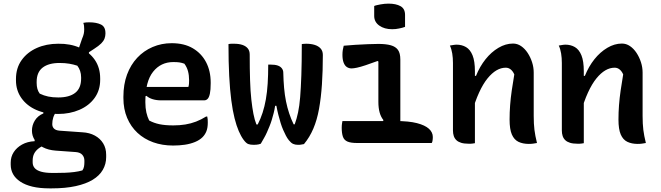

<svg xmlns="http://www.w3.org/2000/svg" viewBox="-20 -788 3640 1058"><path d="M403 -489 432 -574Q439 -590 441.5 -601.5Q444 -613 444 -627Q444 -637 443 -645.5Q442 -654 439 -662Q447 -664 455 -664.5Q463 -665 472 -665Q511 -665 536 -653Q561 -641 561 -606V-602Q561 -589 556 -575.5Q551 -562 537.5 -548.5Q524 -535 499 -519L470 -500V-475ZM301 -547Q368 -548 420.5 -524.5Q473 -501 502.5 -458Q532 -415 532 -356V-348Q532 -291 501.5 -248.5Q471 -206 418 -183Q365 -160 300 -160Q233 -159 180.5 -182Q128 -205 98 -247.5Q68 -290 68 -345V-353Q68 -413 99 -456.5Q130 -500 182.5 -523.5Q235 -547 301 -547ZM308 -441Q248 -441 215 -415.5Q182 -390 182 -337V-331Q182 -313 186 -298.5Q190 -284 199 -272Q222 -261 246 -256Q270 -251 301 -251Q362 -251 394.5 -276.5Q427 -302 427 -355V-362Q427 -381 421.5 -397Q416 -413 406 -426Q385 -433 361.5 -437Q338 -441 308 -441ZM219 -191 291 -173Q279 -158 273.5 -140.5Q268 -123 268 -104Q268 -89 277.5 -79.5Q287 -70 307 -68L434 -59Q473 -57 502.5 -41Q532 -25 548.5 2Q565 29 565 65V78Q565 116 546.5 148Q528 180 491 202.5Q454 225 397.5 237.5Q341 250 265 250H253Q199 250 159 240.5Q119 231 92 213Q65 195 52 171.5Q39 148 39 119V108Q39 76 55.5 50.5Q72 25 101.5 8.5Q131 -8 171 -10V-37L233 9Q208 18 192 30.5Q176 43 168 59Q160 75 160 97V107Q160 125 171 138Q182 151 206.5 158Q231 165 269 165H284Q313 165 338.5 164Q364 163 388.5 160Q413 157 434 151Q441 141 443 129.5Q445 118 445 106V97Q445 78 433.5 65Q422 52 398 50L287 42Q246 39 216.5 23.5Q187 8 171.5 -16Q156 -40 156 -68Q156 -98 172 -124Q188 -150 219 -163Z M926 -550Q995 -550 1042.5 -522Q1090 -494 1115.5 -445.5Q1141 -397 1141 -333V-329Q1141 -292 1136.5 -271.5Q1132 -251 1124 -243Q1116 -235 1105 -235H868Q842 -235 821 -241.5Q800 -248 787 -260L767 -250L770 -309H1018Q1021 -318 1021.5 -328Q1022 -338 1022 -346Q1022 -373 1016 -395.5Q1010 -418 996 -437Q982 -442 969.5 -444Q957 -446 935 -446Q866 -446 823.5 -392.5Q781 -339 781 -230V-223Q781 -193 786.5 -168.5Q792 -144 802 -124Q828 -110 859 -103.5Q890 -97 935 -97Q970 -97 1001 -102Q1032 -107 1060.5 -118Q1089 -129 1116 -146H1122Q1124 -138 1124.5 -130Q1125 -122 1125 -113Q1125 -84 1117.5 -65Q1110 -46 1096 -32Q1080 -16 1054.5 -5.5Q1029 5 998.5 9.5Q968 14 934 14Q874 14 824 -4Q774 -22 737.5 -56Q701 -90 680.5 -138.5Q660 -187 660 -248V-255Q660 -323 680 -377Q700 -431 736 -469.5Q772 -508 821 -529Q870 -550 926 -550Z M1458 -432H1472Q1495 -432 1510 -427Q1525 -422 1533 -411.5Q1541 -401 1541 -388Q1542 -343 1545.5 -303.5Q1549 -264 1556 -229.5Q1563 -195 1573.5 -163.5Q1584 -132 1598 -103H1604Q1615 -133 1622.5 -168.5Q1630 -204 1634 -253Q1638 -302 1640.5 -373Q1643 -444 1643 -545Q1646 -546 1649.5 -546Q1653 -546 1657.5 -546.5Q1662 -547 1667 -547Q1694 -547 1714.5 -540.5Q1735 -534 1747 -520.5Q1759 -507 1759 -485Q1759 -397 1754 -323Q1749 -249 1738 -188Q1727 -127 1706.5 -79Q1686 -31 1655 6Q1651 7 1646.5 7.5Q1642 8 1638 9Q1634 10 1630 10Q1626 10 1621 10Q1607 10 1595.5 5Q1584 0 1572 -15Q1563 -26 1555.5 -40.5Q1548 -55 1540.5 -72Q1533 -89 1526.5 -110Q1520 -131 1514 -154.5Q1508 -178 1503 -205H1496Q1493 -184 1488 -164.5Q1483 -145 1477.5 -127Q1472 -109 1465 -92Q1458 -75 1451 -59Q1444 -43 1435 -27.5Q1426 -12 1417 4Q1412 6 1405.5 7.5Q1399 9 1392 9.5Q1385 10 1377 10Q1359 10 1347.5 5.5Q1336 1 1322 -18Q1308 -37 1295.5 -66Q1283 -95 1272.5 -136.5Q1262 -178 1254.5 -235.5Q1247 -293 1243 -369.5Q1239 -446 1239 -545Q1243 -546 1247.5 -546.5Q1252 -547 1257.5 -547Q1263 -547 1269 -547Q1297 -547 1316 -540.5Q1335 -534 1345.5 -521Q1356 -508 1356 -488Q1356 -407 1358 -345.5Q1360 -284 1365 -239Q1370 -194 1376.5 -160.5Q1383 -127 1393 -102H1400Q1416 -133 1427 -167Q1438 -201 1445 -240.5Q1452 -280 1455 -327.5Q1458 -375 1458 -432Z M2085 -109 2093 -126Q2079 -143 2072 -168Q2065 -193 2065 -227Q2065 -250 2065 -272Q2065 -294 2065 -316.5Q2065 -339 2065 -361Q2065 -383 2065 -405Q2065 -427 2065 -449L2061 -452Q2023 -438 1994.5 -428.5Q1966 -419 1947 -415Q1928 -411 1917 -411Q1903 -411 1891.5 -418.5Q1880 -426 1873.5 -443Q1867 -460 1867 -486Q1867 -500 1869 -513Q1871 -526 1874 -536Q1902 -539 1937.5 -541Q1973 -543 2006.5 -544.5Q2040 -546 2065 -546Q2107 -546 2133.5 -538.5Q2160 -531 2173 -513Q2186 -495 2186 -460Q2186 -423 2186 -387Q2186 -351 2186 -314Q2186 -277 2186 -240Q2186 -203 2186 -166.5Q2186 -130 2186 -94ZM1867 -121H2161Q2233 -121 2277.5 -109.5Q2322 -98 2343.5 -78.5Q2365 -59 2365 -33Q2365 -27 2364.5 -21.5Q2364 -16 2363 -10.5Q2362 -5 2359 0H1948Q1913 0 1894.5 -8Q1876 -16 1869.5 -35Q1863 -54 1863 -84Q1863 -92 1863.5 -98Q1864 -104 1865 -109.5Q1866 -115 1867 -121ZM2042 -755Q2049 -758 2058.5 -760Q2068 -762 2078 -764Q2088 -766 2099.5 -767Q2111 -768 2121 -768Q2162 -768 2187 -754Q2212 -740 2212 -706V-640Q2205 -637 2196.5 -635Q2188 -633 2179 -631Q2170 -629 2160.5 -628Q2151 -627 2141 -627Q2098 -627 2070 -647Q2042 -667 2042 -700Z M2939 0Q2928 2 2917.5 3.5Q2907 5 2894 5Q2861 5 2837 -6.5Q2813 -18 2800.5 -47Q2788 -76 2788 -129Q2788 -169 2791 -208.5Q2794 -248 2800 -289.5Q2806 -331 2814 -378Q2806 -396 2794 -405.5Q2782 -415 2767 -415Q2741 -415 2716 -400.5Q2691 -386 2666.5 -356Q2642 -326 2620 -278Q2598 -230 2579 -163L2578 -370H2603Q2624 -422 2655.5 -461.5Q2687 -501 2726.5 -524.5Q2766 -548 2807 -548Q2831 -548 2851.5 -534Q2872 -520 2887.5 -496.5Q2903 -473 2912 -445Q2921 -417 2921 -388Q2921 -348 2921 -308.5Q2921 -269 2921 -229Q2921 -189 2921 -149Q2921 -105 2925 -72.5Q2929 -40 2939 0ZM2597 1Q2590 2 2584.5 3Q2579 4 2574 4Q2569 4 2563 4Q2538 4 2521.5 -1Q2505 -6 2495 -15.5Q2485 -25 2480.5 -38.5Q2476 -52 2476 -69Q2476 -119 2476 -167Q2476 -215 2476 -260.5Q2476 -306 2476 -351Q2476 -396 2476 -441Q2476 -469 2472 -493.5Q2468 -518 2459 -537Q2465 -538 2471 -539Q2477 -540 2483.5 -541Q2490 -542 2495 -542Q2525 -542 2548 -528.5Q2571 -515 2584 -483Q2597 -451 2597 -395Q2597 -328 2597 -259Q2597 -190 2597 -124Q2597 -58 2597 1Z M3539 0Q3528 2 3517.5 3.5Q3507 5 3494 5Q3461 5 3437 -6.5Q3413 -18 3400.5 -47Q3388 -76 3388 -129Q3388 -169 3391 -208.5Q3394 -248 3400 -289.5Q3406 -331 3414 -378Q3406 -396 3394 -405.5Q3382 -415 3367 -415Q3341 -415 3316 -400.5Q3291 -386 3266.5 -356Q3242 -326 3220 -278Q3198 -230 3179 -163L3178 -370H3203Q3224 -422 3255.5 -461.5Q3287 -501 3326.5 -524.5Q3366 -548 3407 -548Q3431 -548 3451.5 -534Q3472 -520 3487.5 -496.5Q3503 -473 3512 -445Q3521 -417 3521 -388Q3521 -348 3521 -308.5Q3521 -269 3521 -229Q3521 -189 3521 -149Q3521 -105 3525 -72.5Q3529 -40 3539 0ZM3197 1Q3190 2 3184.5 3Q3179 4 3174 4Q3169 4 3163 4Q3138 4 3121.5 -1Q3105 -6 3095 -15.5Q3085 -25 3080.5 -38.5Q3076 -52 3076 -69Q3076 -119 3076 -167Q3076 -215 3076 -260.5Q3076 -306 3076 -351Q3076 -396 3076 -441Q3076 -469 3072 -493.5Q3068 -518 3059 -537Q3065 -538 3071 -539Q3077 -540 3083.5 -541Q3090 -542 3095 -542Q3125 -542 3148 -528.5Q3171 -515 3184 -483Q3197 -451 3197 -395Q3197 -328 3197 -259Q3197 -190 3197 -124Q3197 -58 3197 1Z"/></svg>

Font: Recursive Monospace Casual SemiBold
Style: Regular
Weight: 600
Version: Version 1.047